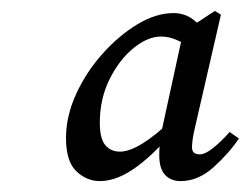

<svg xmlns="http://www.w3.org/2000/svg" viewBox="-20 -711 458 352"><path d="M163 -379Q139 -379 120 -397Q101 -415 101 -458Q101 -498 119.5 -538.5Q138 -579 168 -612.5Q198 -646 232 -666.5Q266 -687 298 -687Q318 -687 333 -676Q348 -665 360 -648L331 -623Q319 -631 304.5 -637.5Q290 -644 275 -644Q251 -644 225 -623Q199 -602 181 -566Q163 -530 163 -486Q163 -457 173 -445Q183 -433 200 -433Q234 -433 296 -492L301 -476Q270 -435 233 -407Q196 -379 163 -379ZM311 -379Q293 -379 282.5 -390.5Q272 -402 272 -426Q272 -438 273 -449Q274 -460 277 -474L316 -653L374 -691L385 -684L336 -471Q334 -462 333 -454Q332 -446 332 -441Q332 -428 346 -428Q356 -428 370.5 -439.5Q385 -451 401 -469L418 -457Q399 -429 371 -404Q343 -379 311 -379Z"/></svg>

Font: Lisu Bosa Medium
Style: Italic
Weight: 500
Italic angle: -19°
Designer: David Morse, Annie Olsen, Victor Gaultney, Frank Grießhammer (Latin)
Foundry: SIL International
Version: Version 2.000